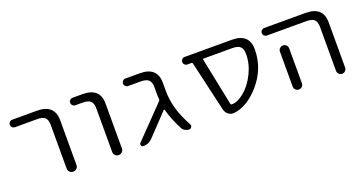

<svg xmlns="http://www.w3.org/2000/svg" viewBox="-36 -997 2676 1431"><g transform="rotate(-20 1302.0 -282.0)"><path d="M70.3 -482.4Q57.6 -482.4 48.8 -491.2Q40 -500 40 -512.2Q40 -524.4 48.8 -533.2Q57.6 -542 70.3 -542H264.6Q403.3 -542 404.3 -417V-61.5Q404.3 -44.9 393.1 -33.7Q381.8 -22.5 365.2 -22.5Q348.6 -22.5 337.4 -33.7Q326.2 -44.9 326.2 -61.5V-407.2Q326.2 -448.2 307.6 -465.3Q289.1 -482.4 245.1 -482.4Z M547.9 -482.4Q536.1 -482.4 527.3 -491.2Q518.6 -500 518.6 -512.2Q518.6 -524.4 527.3 -533.2Q536.1 -542 547.9 -542H627Q764.6 -542 764.6 -417V-60.5Q764.6 -44.9 753.4 -33.7Q742.2 -22.5 726.1 -22.5Q710 -22.5 698.7 -33.7Q687.5 -44.9 687.5 -60.5V-407.2Q687.5 -448.2 668.5 -465.3Q649.4 -482.4 605.5 -482.4Z M1218.8 -354.5Q1218.8 -275.4 1242.2 -199.2Q1261.7 -135.7 1304.7 -55.7Q1307.6 -50.8 1307.6 -44.9Q1307.6 -39.1 1303.7 -33.2Q1297.9 -22.5 1285.2 -22.5Q1266.6 -22.5 1251.5 -31.7Q1236.3 -41 1228.5 -56.6Q1179.7 -152.3 1163.1 -222.7Q1162.1 -224.6 1159.7 -225.1Q1157.2 -225.6 1156.2 -224.6L993.2 -52.7Q963.9 -22.5 921.9 -22.5Q910.2 -22.5 905.3 -34.2Q903.3 -38.1 903.3 -42Q903.3 -47.9 908.2 -52.7L1145.5 -297.9Q1150.4 -302.7 1150.4 -310.5Q1148.4 -335 1148.4 -347.7V-407.2Q1148.4 -448.2 1129.4 -465.3Q1110.4 -482.4 1066.4 -482.4H966.8Q955.1 -482.4 946.3 -491.2Q937.5 -500 937.5 -512.2Q937.5 -524.4 946.3 -533.2Q955.1 -542 966.8 -542H1081.1Q1218.8 -542 1218.8 -417Z M1948.2 -417Q1948.2 -264.6 1842.8 -143.6Q1747.1 -35.2 1640.6 -23.4Q1636.7 -23.4 1633.8 -23.4Q1613.3 -23.4 1595.7 -37.1Q1576.2 -52.7 1570.3 -78.1L1478.5 -475.6Q1476.6 -482.4 1469.7 -482.4H1436.5Q1424.8 -482.4 1416 -491.2Q1407.2 -500 1407.2 -512.2Q1407.2 -524.4 1416 -533.2Q1424.8 -542 1436.5 -542H1810.5Q1948.2 -542 1948.2 -417ZM1565.4 -482.4Q1558.6 -482.4 1560.5 -475.6L1637.7 -96.7Q1639.6 -89.8 1647.5 -89.8H1648.4Q1694.3 -89.8 1747.6 -134.3Q1800.8 -178.7 1837.9 -253.4Q1875 -328.1 1875 -404.3Q1875 -447.3 1856.4 -464.8Q1837.9 -482.4 1793 -482.4Z M2191.4 -335.9V-95.7V-58.6Q2191.4 -43.9 2180.7 -33.2Q2169.9 -22.5 2154.8 -22.5Q2139.6 -22.5 2128.9 -33.2Q2118.2 -43.9 2118.2 -58.6V-95.7V-335.9Q2118.2 -350.6 2128.9 -361.3Q2139.6 -372.1 2154.8 -372.1Q2169.9 -372.1 2180.7 -361.3Q2191.4 -350.6 2191.4 -335.9ZM2067.4 -482.4Q2055.7 -482.4 2046.9 -491.2Q2038.1 -500 2038.1 -512.2Q2038.1 -524.4 2046.9 -533.2Q2055.7 -542 2067.4 -542H2396.5Q2534.2 -542 2534.2 -417V-58.6Q2534.2 -43.9 2523.4 -33.2Q2512.7 -22.5 2498 -22.5Q2483.4 -22.5 2472.7 -33.2Q2461.9 -43.9 2461.9 -58.6V-407.2Q2461.9 -448.2 2443.4 -465.3Q2424.8 -482.4 2380.9 -482.4Z"/></g></svg>

Font: Gen Jyuu Gothic P Normal
Style: Regular
Weight: 300
Designer: [Source Han Sans]
Ryoko NISHIZUKA  (kana & ideographs); Paul D. Hunt (Latin, Greek & Cyrillic); Wenlong ZHANG  (bopomofo
Version: Version 1.002.20150607